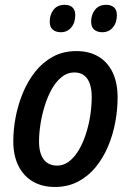

<svg xmlns="http://www.w3.org/2000/svg" viewBox="-20 -760 539 790"><path d="M205.6 9.3Q153.3 9.3 115 -13.2Q76.7 -35.6 55.7 -77.9Q34.7 -120.1 34.7 -178.7Q34.7 -226.6 44.4 -278.1Q54.2 -329.6 74.2 -377.9Q94.2 -426.3 125 -465.1Q155.8 -503.9 198 -526.9Q240.2 -549.8 294.4 -549.8Q347.2 -549.8 385.3 -527.1Q423.3 -504.4 443.6 -461.7Q463.9 -418.9 463.9 -358.9Q463.9 -308.1 454.1 -256.1Q444.3 -204.1 424.1 -156.5Q403.8 -108.9 373 -71.5Q342.3 -34.2 300.5 -12.5Q258.8 9.3 205.6 9.3ZM215.3 -78.6Q241.2 -78.6 263.4 -95.2Q285.6 -111.8 303 -140.6Q320.3 -169.4 332.5 -206.1Q344.7 -242.7 351.1 -282.7Q357.4 -322.8 357.4 -361.8Q357.4 -390.6 350.3 -413.1Q343.3 -435.5 327.4 -448.7Q311.5 -461.9 285.6 -461.9Q257.3 -461.9 234.1 -443.4Q210.9 -424.8 193.6 -394.3Q176.3 -363.8 164.6 -326.4Q152.8 -289.1 146.7 -250.2Q140.6 -211.4 140.6 -177.7Q140.6 -129.9 159.7 -104.2Q178.7 -78.6 215.3 -78.6ZM400.9 -627.4Q379.9 -627.4 367.4 -638.2Q355 -648.9 355 -670.9Q355 -699.7 371.1 -720Q387.2 -740.2 417 -740.2Q437 -740.2 449 -729.7Q460.9 -719.2 460.9 -697.8Q460.9 -666.5 444.3 -647Q427.7 -627.4 400.9 -627.4ZM230.5 -627.4Q209.5 -627.4 197 -638.2Q184.6 -648.9 184.6 -670.9Q184.6 -699.7 200.4 -720Q216.3 -740.2 246.1 -740.2Q259.8 -740.2 269.3 -735.6Q278.8 -731 284.2 -721.7Q289.6 -712.4 289.6 -697.8Q289.6 -666.5 273.2 -647Q256.8 -627.4 230.5 -627.4Z"/></svg>

Font: Open Sans SemiCondensed SemiBold
Style: Italic
Weight: 600
Width: 4
Italic angle: -12°
Designer: Monotype Design Team
Foundry: Monotype Imaging Inc.
Version: Version 3.000